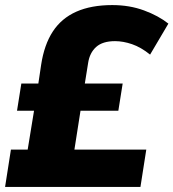

<svg xmlns="http://www.w3.org/2000/svg" viewBox="-20 -736 683 756"><path d="M0 0 23 -147H89L114 -300H47L64 -407H131L142 -481Q154 -560 188 -612Q222 -664 280.5 -690Q339 -716 422 -716Q490 -716 547 -695Q604 -674 643 -643L571 -521Q535 -550 500 -562Q465 -574 433 -574Q384 -574 358.5 -551Q333 -528 327 -488L314 -407H463L446 -300H297L273 -147H556L533 0Z"/></svg>

Font: Nunito Sans 12pt ExtraLight 12pt Black
Style: Italic
Weight: 900
Italic angle: -9°
Version: Version 3.101;gftools[0.9.27]